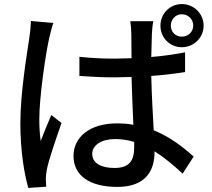

<svg xmlns="http://www.w3.org/2000/svg" viewBox="-20 -869 1040 943"><path d="M242 -756 132 -766C131 -739 128 -708 124 -683C112 -603 80 -412 80 -264C80 -128 99 -16 119 54L207 48C206 35 206 20 205 10C205 -2 207 -22 210 -36C220 -87 256 -189 282 -265L232 -304C216 -266 195 -217 180 -176C175 -213 173 -247 173 -283C173 -390 203 -598 221 -679C225 -697 235 -738 242 -756ZM819 -743C819 -774 842 -799 873 -799C904 -799 929 -775 929 -743C929 -712 904 -689 873 -689C842 -689 819 -712 819 -743ZM768 -743C768 -684 814 -637 873 -637C932 -637 980 -684 980 -743C980 -802 932 -849 873 -849C814 -849 768 -802 768 -743ZM639 -172V-145C639 -81 616 -44 542 -44C478 -44 433 -67 433 -113C433 -157 479 -186 546 -186C578 -186 609 -181 639 -172ZM733 -765H620C623 -746 625 -718 625 -701L626 -583L541 -581C482 -581 427 -584 370 -590V-496C429 -492 483 -489 541 -489L626 -491C628 -413 632 -326 635 -256C610 -261 583 -263 554 -263C420 -263 341 -195 341 -103C341 -7 420 49 556 49C695 49 739 -30 739 -122V-126C785 -97 830 -60 877 -16L931 -100C881 -145 817 -196 735 -229C731 -305 725 -396 723 -496C781 -500 837 -507 889 -515V-612C838 -602 782 -594 723 -589C724 -635 725 -678 726 -703C727 -723 729 -745 733 -765Z"/></svg>

Font: Noto Sans TC Medium
Style: Regular
Weight: 500
Designer: Ryoko NISHIZUKA 西塚涼子 (kana, bopomofo & ideographs); Paul D. Hunt (Latin, Greek & Cyrillic); Sandoll Communications 산돌커뮤니
Foundry: Adobe
Version: Version 2.004;hotconv 1.0.118;makeotfexe 2.5.65603